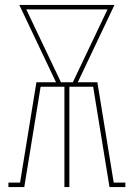

<svg xmlns="http://www.w3.org/2000/svg" viewBox="-20 -755 540 775"><path d="M14 0V-18H61L127 -423H206L58 -735H442L294 -423H373L439 -18H486V0H422L356 -405H260V0H240V-405H144L78 0ZM226 -423H274L414 -717H86Z"/></svg>

Font: Iosevka Slab Thin
Style: Regular
Weight: 100
Monospace: yes
Designer: Belleve Invis
Foundry: Belleve Invis
Version: Version 11.1.0; ttfautohint (v1.8.3)